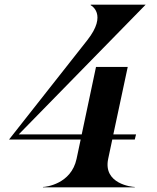

<svg xmlns="http://www.w3.org/2000/svg" viewBox="-20 -800 672 820"><path d="M352.5 -628 18.5 -204H324.5L307 -121.5C284 -14 176 -1.5 163.5 -1.5V0H555.5V-1.5C544.5 -1.5 419.5 -14 442 -121.5L459.5 -204H555.5L561 -226H464L525.5 -514H390L329 -226H60L602 -780H367.5V-777.5C368 -777.5 441 -740 352.5 -628Z"/></svg>

Font: Beautique Display
Style: Bold
Weight: 700
Italic angle: -12°
Designer: Nhat-Quang Ngo
Version: Version 1.100;Glyphs 3.2.3 (3260)